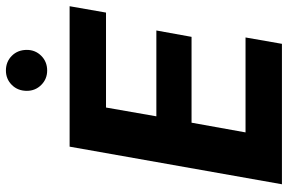

<svg xmlns="http://www.w3.org/2000/svg" viewBox="-178 -772 950 633"><g transform="rotate(-90 296.5 -455.0)"><path d="M6 0 130 -700H593L572 -580H259L230 -414H513L492 -298H209L177 -120H490L469 0ZM381 -774Q353 -774 333.5 -793.5Q314 -813 314 -841Q314 -871 333.5 -890.5Q353 -910 381 -910Q410 -910 429.5 -890.5Q449 -871 449 -841Q449 -813 429.5 -793.5Q410 -774 381 -774Z"/></g></svg>

Font: DM Sans 36pt Black
Style: Italic
Weight: 900
Italic angle: -10°
Designer: Colophon Foundry, Jonny Pinhorn
Foundry: Colophon Foundry
Version: Version 4.004;gftools[0.9.30]